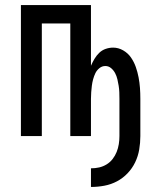

<svg xmlns="http://www.w3.org/2000/svg" viewBox="-20 -540 640 762"><path d="M341 202V128Q358 128 373.5 124.5Q389 121 403 112.5Q417 104 427 91Q437 78 443 63Q449 48 451.5 32Q454 16 454 0V-148Q454 -161 453.5 -174Q453 -187 451 -199.5Q449 -212 446 -225Q443 -238 437 -249.5Q431 -261 421 -269.5Q411 -278 398 -278Q385 -278 374.5 -269.5Q364 -261 358.5 -249.5Q353 -238 349.5 -225Q346 -212 344.5 -199.5Q343 -187 342 -174Q341 -161 341 -148V0H259V-447H146V0H63V-520H341V-279Q347 -293 355 -306.5Q363 -320 374 -330.5Q385 -341 399.5 -346Q414 -351 429 -351Q450 -351 469 -340Q488 -329 500 -311.5Q512 -294 519 -274Q526 -254 530 -233Q534 -212 535.5 -191Q537 -170 537 -148V0Q537 27 532.5 53.5Q528 80 516.5 104Q505 128 486.5 147.5Q468 167 444.5 179.5Q421 192 394.5 197Q368 202 341 202Z"/></svg>

Font: Iosevka Meiseki Sans
Style: Regular
Weight: 400
Monospace: yes
Designer: Belleve Invis
Foundry: Belleve Invis
Version: Version 11.2.6; ttfautohint (v1.8.4)